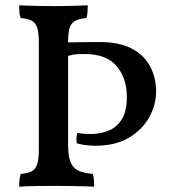

<svg xmlns="http://www.w3.org/2000/svg" viewBox="-20 -699 642 722"><path d="M52 3Q52 -12 53.5 -24.5Q55 -37 58 -45Q85 -47 99.5 -55Q114 -63 120 -82Q126 -101 126 -136V-540Q126 -576 120 -594.5Q114 -613 99.5 -621Q85 -629 58 -631Q54 -640 53 -652.5Q52 -665 52 -679Q71 -678 92.5 -677.5Q114 -677 137.5 -676.5Q161 -676 182 -676Q204 -676 226 -676.5Q248 -677 269 -677.5Q290 -678 310 -679Q310 -665 309 -652.5Q308 -640 305 -631Q279 -629 263.5 -621Q248 -613 242 -594.5Q236 -576 236 -540V-155Q236 -112 245.5 -89Q255 -66 275.5 -57Q296 -48 329 -45Q332 -36 333 -24Q334 -12 334 3Q318 2 295 1.5Q272 1 246 0.5Q220 0 194 0Q159 0 120 0.5Q81 1 52 3ZM339 -151Q318 -151 300.5 -153.5Q283 -156 269 -160Q267 -171 267.5 -181Q268 -191 271 -199Q283 -197 295 -196Q307 -195 321 -195Q355 -195 386.5 -207Q418 -219 437.5 -249.5Q457 -280 457 -335Q457 -405 418.5 -450.5Q380 -496 297 -496Q282 -496 267.5 -495Q253 -494 229 -487L189 -539Q208 -539 235 -539.5Q262 -540 293.5 -540.5Q325 -541 354 -541Q429 -541 476 -516Q523 -491 545 -448.5Q567 -406 567 -355Q567 -305 541 -258Q515 -211 464.5 -181Q414 -151 339 -151Z"/></svg>

Font: Vollkorn Medium
Style: Regular
Weight: 500
Designer: Friedrich Althausen
Foundry: Friedrich Althausen
Version: Version 5.000